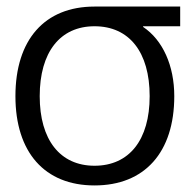

<svg xmlns="http://www.w3.org/2000/svg" viewBox="-20 -552 594 585"><path d="M268 -532C116 -532 27 -431 27 -259C27 -88 116 13 268 13C421 13 511 -88 511 -259C511 -352 476 -430 416 -470V-472H529V-532ZM101 -259C101 -393 163 -472 268 -472C374 -472 436 -393 436 -259C436 -126 374 -47 268 -47C163 -47 101 -126 101 -259Z"/></svg>

Font: Non Bureau Light
Style: Regular
Weight: 300
Designer: Jona Saucedo
Foundry: Non Foundry
Version: Version 1.000;FEAKit 1.0